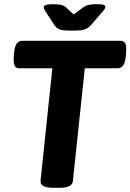

<svg xmlns="http://www.w3.org/2000/svg" viewBox="-20 -895 623 917"><path d="M310 -749Q278 -749 263.5 -755Q249 -761 238 -778L196 -842Q189 -853 189 -860Q189 -868 200 -871.5Q211 -875 236 -875Q256 -875 270.5 -872Q285 -869 297 -858L332 -826L375 -858Q389 -869 404.5 -872Q420 -875 440 -875Q465 -875 474 -872Q483 -869 483 -862Q483 -858 480 -852.5Q477 -847 472 -842L417 -778Q402 -761 386.5 -755Q371 -749 338 -749ZM230 2Q222 2 207.5 0Q193 -2 182.5 -10Q172 -18 174 -35L230 -569H72Q56 -569 49.5 -582Q43 -595 46 -629L47 -640Q50 -674 60 -687Q70 -700 86 -700H556Q572 -700 578.5 -687Q585 -674 582 -640L581 -629Q578 -595 568 -582Q558 -569 542 -569H385L328 -30Q325 2 265 2Z"/></svg>

Font: Asap
Style: Bold Italic
Weight: 700
Italic angle: -6°
Designer: Pablo Cosgaya
Foundry: Omnibus-Type
Version: Version 3.001; ttfautohint (v1.8.3)